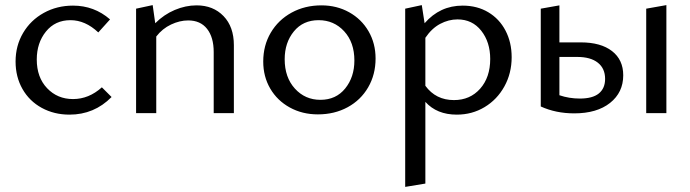

<svg xmlns="http://www.w3.org/2000/svg" viewBox="-20 -443 2704 752"><path d="M41 -202Q41 -264 70.5 -314Q100 -364 151.5 -392.5Q203 -421 266 -421Q349 -421 411 -367L365 -316Q314 -364 256 -364Q196 -364 160 -319.5Q124 -275 124 -210Q124 -140 164.5 -97.5Q205 -55 266 -55Q328 -55 379 -101L417 -63Q349 6 252 6Q192 6 143.5 -20.5Q95 -47 68 -94.5Q41 -142 41 -202Z M896 -266V0H817V-239Q817 -297 791 -330Q765 -363 717 -363Q684 -363 650 -347Q616 -331 592 -300V0H513V-409L578 -423L588 -352Q622 -386 664.5 -404Q707 -422 750 -422Q815 -422 855.5 -380Q896 -338 896 -266Z M1011 -202Q1011 -265 1040.5 -315Q1070 -365 1122 -393.5Q1174 -422 1239 -422Q1299 -422 1347.5 -395Q1396 -368 1423.5 -320.5Q1451 -273 1451 -214Q1451 -151 1422 -101Q1393 -51 1341.5 -23Q1290 5 1225 5Q1164 5 1115 -22Q1066 -49 1038.5 -96Q1011 -143 1011 -202ZM1368 -206Q1368 -277 1328 -320.5Q1288 -364 1228 -364Q1167 -364 1131 -320Q1095 -276 1095 -211Q1095 -140 1135 -96Q1175 -52 1235 -52Q1296 -52 1332 -96.5Q1368 -141 1368 -206Z M1984 -219Q1984 -156 1955.5 -104.5Q1927 -53 1878 -23.5Q1829 6 1769 6Q1691 6 1646 -44V276L1567 289V-409L1632 -423L1643 -352Q1703 -421 1792 -421Q1849 -421 1892.5 -395Q1936 -369 1960 -323Q1984 -277 1984 -219ZM1900 -212Q1900 -278 1865 -322.5Q1830 -367 1772 -367Q1737 -367 1704 -349.5Q1671 -332 1646 -295V-107Q1687 -51 1758 -51Q1821 -51 1860.5 -95.5Q1900 -140 1900 -212Z M2590 -423V0H2511V-409ZM2421 -148Q2421 -81 2369.5 -40Q2318 1 2229 1Q2157 1 2098 -26V-409L2171 -422V-277H2255Q2333 -277 2377 -243Q2421 -209 2421 -148ZM2350 -134Q2350 -175 2321.5 -197.5Q2293 -220 2241 -220H2171V-70Q2209 -57 2251 -57Q2301 -57 2325.5 -77Q2350 -97 2350 -134Z"/></svg>

Font: Ysabeau Infant Medium
Style: Regular
Weight: 500
Designer: Christian Thalmann (Catharsis Fonts)
Version: Version 0.003